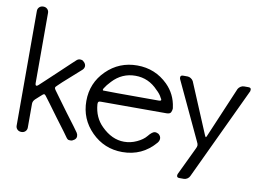

<svg xmlns="http://www.w3.org/2000/svg" viewBox="-85 -864 1518 1101"><g transform="rotate(10 673.5 -313.5)"><path d="M83 0Q68 0 59 -9Q50 -18 50 -31V-699Q50 -712 59 -721Q68 -730 83 -730Q97 -730 106 -721Q115 -712 115 -699V-292Q115 -276 122 -276Q126 -276 132.5 -281.5Q139 -287 168 -314.5Q197 -342 233 -375.5Q269 -409 296 -435L323 -460Q332 -468 343 -468Q344 -468 351.5 -467Q359 -466 368 -456Q377 -446 377 -434Q376 -421 366 -412L264 -321L240 -298Q229 -289 229 -283Q229 -278 234 -271Q239 -264 263.5 -230.5Q288 -197 318.5 -155.5Q349 -114 373 -83L396 -51Q402 -42 402 -31Q402 -18 390.5 -9.5Q379 -1 370 -1Q367 -1 359.5 -1.5Q352 -2 344 -13L321 -45Q297 -76 267 -117Q237 -158 213 -190.5Q189 -223 184 -229Q179 -235 175 -236Q171 -236 166.5 -232Q162 -228 155 -222Q141 -210 128 -197.5Q115 -185 115 -170V-31Q115 -18 106 -9Q97 0 83 0Z M672 13Q567 13 493 -61Q419 -135 419 -240Q419 -345 493 -418Q567 -491 672 -491Q777 -491 851 -418Q904 -365 914 -290L915 -283Q915 -274 910 -262Q905 -250 884 -250H501Q491 -250 488 -246.5Q485 -243 485 -236V-231Q491 -156 540 -108Q601 -47 672 -47Q710 -47 745.5 -63.5Q781 -80 799 -102Q823 -132 839 -132Q848 -132 859 -126Q873 -115 873 -100Q873 -87 863 -75Q788 13 672 13ZM826 -314Q841 -314 841 -320Q841 -325 835 -332V-333Q825 -353 804 -372Q749 -431 672 -431Q594 -431 539 -372Q516 -348 504 -328Q501 -322 501 -319Q501 -317 503.5 -315.5Q506 -314 826 -314Z M1047 103H1021Q1006 103 1006 91Q1006 86 1008 81L1084 -78Q1091 -91 1091 -100Q1091 -108 1084 -121L926 -458L925 -466Q925 -479 940 -479H966Q976 -479 985.5 -473Q995 -467 1000 -458L1123 -165Q1128 -154 1130 -154Q1132 -154 1136 -164Q1138 -167 1261 -458Q1266 -467 1275.5 -473Q1285 -479 1295 -479H1321Q1336 -479 1336 -467L1335 -458L1081 81Q1077 90 1067.5 96.5Q1058 103 1047 103Z"/></g></svg>

Font: Gardens CM
Style: Regular
Weight: 400
Designer: Created by: Aleksander Shevchuk, 2010. Modifed by: Daren Olsen, 2020.
Foundry: High-Logic / FontCreator v.13.0.0 build 2663 (64-bit)
Version: Version 3.003 Ukrainian, initial release